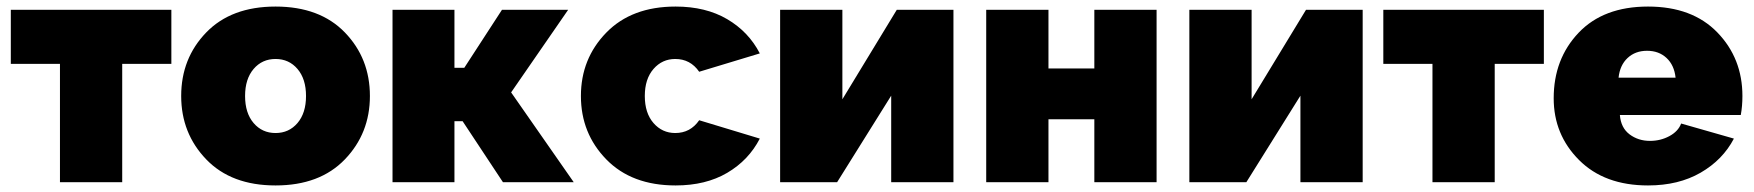

<svg xmlns="http://www.w3.org/2000/svg" viewBox="-20 -556 5352 586"><path d="M163 0V-361H13V-526H503V-361H353V0Z M533 -263Q533 -378 609.5 -457Q686 -536 821 -536Q956 -536 1032.5 -457Q1109 -378 1109 -263Q1109 -149 1032.5 -69.5Q956 10 821 10Q686 10 609.5 -69.5Q533 -149 533 -263ZM754 -180.5Q780 -150 821 -150Q862 -150 888 -180.5Q914 -211 914 -263Q914 -315 888 -345.5Q862 -376 821 -376Q780 -376 754 -345.5Q728 -315 728 -263Q728 -211 754 -180.5Z M1178 0V-526H1367V-349H1397L1512 -526H1714L1540 -274L1731 0H1515L1392 -186H1367V0Z M2042 10Q1908 10 1830.5 -69.5Q1753 -149 1753 -263Q1753 -377 1830.5 -456.5Q1908 -536 2042 -536Q2134 -536 2199.5 -497.5Q2265 -459 2299 -393L2114 -337Q2087 -376 2041 -376Q2001 -376 1974.5 -345.5Q1948 -315 1948 -263Q1948 -211 1974.5 -180.5Q2001 -150 2041 -150Q2087 -150 2114 -189L2299 -133Q2265 -67 2199.5 -28.5Q2134 10 2042 10Z M2361 0V-526H2551V-253L2717 -526H2890V0H2700V-264L2535 0Z M2990 0V-526H3180V-347H3320V-526H3510V0H3320V-192H3180V0Z M3610 0V-526H3800V-253L3966 -526H4139V0H3949V-264L3784 0Z M4352 0V-361H4202V-526H4692V-361H4542V0Z M5010 10Q4877 10 4799.5 -67.5Q4722 -145 4722 -256Q4722 -376 4798 -456Q4874 -536 5010 -536Q5145 -536 5221.5 -457Q5298 -378 5298 -263Q5298 -232 5293 -205H4924Q4927 -166 4953.5 -146Q4980 -126 5016 -126Q5048 -126 5075 -140.5Q5102 -155 5111 -179L5272 -133Q5238 -68 5170.5 -29Q5103 10 5010 10ZM4920 -319H5094Q5090 -357 5066.5 -379Q5043 -401 5007 -401Q4971 -401 4947.5 -379Q4924 -357 4920 -319Z"/></svg>

Font: Raleway-v4020 Black
Style: Regular
Weight: 900
Designer: Matt McInerney, Pablo Impallari, Rodrigo Fuenzalida
Foundry: Matt McInerney, Pablo Impallari, Rodrigo Fuenzalida
Version: Version 4.020;PS 004.020;hotconv 1.0.88;makeotf.lib2.5.64775